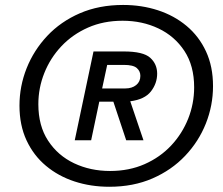

<svg xmlns="http://www.w3.org/2000/svg" viewBox="-20 -731 883 760"><path d="M412.6 8.3Q339.4 8.3 275.1 -12.7Q210.9 -33.7 161.9 -74.7Q112.8 -115.7 85 -175.5Q57.1 -235.4 57.1 -313Q57.1 -389.6 85.4 -460.9Q113.8 -532.2 167 -588.9Q220.2 -645.5 296.1 -678.5Q372.1 -711.4 467.3 -711.4Q540.5 -711.4 605 -690.4Q669.4 -669.4 718.5 -628.4Q767.6 -587.4 795.4 -527.6Q823.2 -467.8 823.2 -390.1Q823.2 -313.5 794.9 -242.2Q766.6 -170.9 712.9 -114.3Q659.2 -57.6 583.5 -24.7Q507.8 8.3 412.6 8.3ZM415.5 -54.2Q491.2 -54.2 552.5 -81.3Q613.8 -108.4 657.5 -155Q701.2 -201.7 724.9 -261.2Q748.5 -320.8 748.5 -385.3Q748.5 -470.7 710 -529.3Q671.4 -587.9 607.2 -618.4Q543 -648.9 465.3 -648.9Q389.6 -648.9 328.4 -621.8Q267.1 -594.7 223.1 -548.1Q179.2 -501.5 155.5 -442.1Q131.8 -382.8 131.8 -318.4Q131.8 -232.9 170.4 -174.1Q209 -115.2 273.4 -84.7Q337.9 -54.2 415.5 -54.2ZM275.9 -175.8 350.1 -527.3H470.2Q546.9 -527.3 574.5 -502.4Q602.1 -477.5 602.1 -439.5Q602.1 -400.9 577.4 -369.1Q552.7 -337.4 495.6 -330.1L547.9 -175.8H479.5L428.7 -328.6H373L340.8 -175.8ZM384.3 -380.9H476.1Q502.4 -380.9 519 -394.3Q535.6 -407.7 535.6 -430.7Q535.6 -449.2 521.5 -461.7Q507.3 -474.1 470.2 -474.1H404.3Z"/></svg>

Font: Schibsted Grotesk
Style: Italic
Weight: 400
Italic angle: -12°
Designer: Bakken & Baeck AS, Henrik Kongsvoll
Foundry: Schibsted ASA
Version: Version 1.100; ttfautohint (v1.8.4.7-5d5b);gftools[0.9.25]